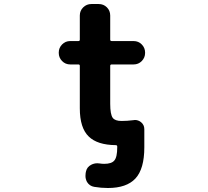

<svg xmlns="http://www.w3.org/2000/svg" viewBox="-20 -735 1040 962"><path d="M520.5 207Q486.3 207 452.1 201.2Q428.7 197.3 416 176.8Q408.2 162.1 408.2 146.5Q408.2 139.6 409.2 131.8L411.1 123Q416 101.6 436.5 90.8Q451.2 83 467.8 83Q473.6 83 479.5 84Q491.2 85.9 502 85.9Q539.1 85.9 552.7 69.3Q567.4 52.7 567.4 2.9V-1Q567.4 -7.8 559.6 -7.8Q467.8 -8.8 424.8 -50.8Q379.9 -93.8 379.9 -192.4V-405.3Q379.9 -412.1 373 -412.1H332Q307.6 -412.1 291 -429.2Q274.4 -446.3 274.4 -469.7V-471.7Q274.4 -495.1 291 -512.2Q307.6 -529.3 332 -529.3H373Q379.9 -529.3 379.9 -536.1V-657.2Q379.9 -681.6 397 -698.2Q414.1 -714.8 437.5 -714.8H474.6Q499 -714.8 515.6 -698.2Q532.2 -681.6 532.2 -657.2V-536.1Q532.2 -529.3 540 -529.3H649.4Q673.8 -529.3 690.4 -512.2Q707 -495.1 707 -471.7V-469.7Q707 -446.3 690.4 -429.2Q673.8 -412.1 649.4 -412.1H540Q532.2 -412.1 532.2 -405.3V-214.8Q532.2 -162.1 544.9 -144.5Q556.6 -128.9 588.9 -128.9Q617.2 -128.9 647.5 -132.8Q651.4 -133.8 656.2 -133.8Q672.9 -133.8 686.5 -123Q703.1 -109.4 703.1 -87.9V2.9Q703.1 111.3 658.7 159.2Q614.3 207 520.5 207Z"/></svg>

Font: Rounded Mgen+ 1mn bold
Style: Bold
Weight: 700
Designer: [Source Han Sans]
Ryoko NISHIZUKA  (kana & ideographs); Paul D. Hunt (Latin, Greek & Cyrillic); Wenlong ZHANG  (bopomofo
Version: Version 1.059.20150602